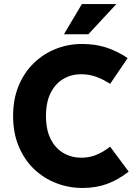

<svg xmlns="http://www.w3.org/2000/svg" viewBox="-20 -920 693 952"><path d="M45 -345Q45 -429 72.5 -495Q100 -561 147.5 -607Q195 -653 256.5 -677.5Q318 -702 387 -702Q452 -702 506.5 -684.5Q561 -667 613 -632L526 -504Q495 -525 459 -538.5Q423 -552 382 -552Q334 -552 294.5 -529Q255 -506 231.5 -460Q208 -414 208 -345Q208 -276 231.5 -230Q255 -184 295 -161Q335 -138 383 -138Q424 -138 459.5 -153Q495 -168 526 -193L618 -69Q567 -29 512 -8.5Q457 12 389 12Q320 12 257.5 -12.5Q195 -37 147.5 -83Q100 -129 72.5 -195Q45 -261 45 -345ZM297 -750 386 -900H557L418 -750Z"/></svg>

Font: Radio Canada
Style: Regular
Weight: 400
Designer: Charles Daoud, Etienne Aubert Bonn, Alexandre Saumier Demers, Jacques Le Bailly
Foundry: Radio-Canada
Version: Version 2.104;gftools[0.9.28.dev5+ged2979d]